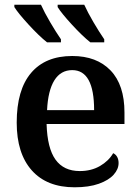

<svg xmlns="http://www.w3.org/2000/svg" viewBox="-20 -786 594 816"><path d="M51 -265Q51 -404 112 -476Q173 -548 287 -548Q391 -548 450 -486.5Q509 -425 509 -308V-259H178Q181 -156 216 -107.5Q251 -59 319 -59Q368 -59 405 -80.5Q442 -102 461 -135Q472 -130 478 -119Q484 -108 484 -93Q484 -67 463 -43.5Q442 -20 400 -5Q358 10 297 10Q179 10 115 -62Q51 -134 51 -265ZM380 -318Q380 -488 287 -488Q238 -488 211 -444.5Q184 -401 180 -318ZM41 -756V-766H154Q169 -733 193 -692Q217 -651 239 -619V-606H180Q146 -633 101.5 -681.5Q57 -730 41 -756ZM225 -756V-766H338Q353 -733 377 -692Q401 -651 423 -619V-606H364Q330 -633 285.5 -681.5Q241 -730 225 -756Z"/></svg>

Font: Noto Serif SemiBold
Style: Regular
Weight: 600
Designer: Monotype Design Team
Foundry: Monotype Imaging Inc.
Version: Version 1.001